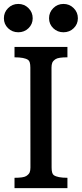

<svg xmlns="http://www.w3.org/2000/svg" viewBox="-27 -976 424 996"><path d="M0 0ZM48.3 -53.7Q94.7 -53.7 108.9 -62.7Q123 -71.8 127 -82Q130.9 -92.3 130.9 -106.9L130.4 -625.5Q130.4 -657.2 119.1 -665Q100.1 -678.7 48.3 -678.7V-732.4H322.8V-678.7Q276.4 -678.7 262.2 -669.7Q248 -660.6 244.1 -650.4Q240.2 -640.1 240.2 -625.5L240.7 -106.9Q240.7 -75.2 252 -67.4Q271 -53.7 322.8 -53.7V0H48.3ZM302.2 -808.6Q271 -808.6 249.3 -829.6Q227.5 -850.6 227.5 -881.3Q227.5 -912.1 249.3 -933.8Q271 -955.6 302.2 -955.6Q333.5 -955.6 355.2 -933.8Q377 -912.1 377 -881.3Q377 -850.6 355.2 -829.6Q333.5 -808.6 302.2 -808.6ZM67.9 -808.6Q36.6 -808.6 14.9 -829.6Q-6.8 -850.6 -6.8 -881.3Q-6.8 -912.1 14.9 -933.8Q36.6 -955.6 67.9 -955.6Q99.1 -955.6 120.8 -933.8Q142.6 -912.1 142.6 -881.3Q142.6 -850.6 120.8 -829.6Q99.1 -808.6 67.9 -808.6Z"/></svg>

Font: Arbutus Slab
Style: Regular
Weight: 400
Designer: Karolina Lach
Foundry: Karolina Lach
Version: Version 1.001; ttfautohint (v0.92) -l 10 -r 16 -G 200 -x 7 -